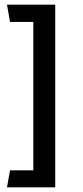

<svg xmlns="http://www.w3.org/2000/svg" viewBox="-20 -716 357 824"><path d="M217 -696H10L23 -622H123V15H23L10 88H217Z"/></svg>

Font: Catamaran Thin Medium
Style: Regular
Weight: 500
Version: Version 2.000